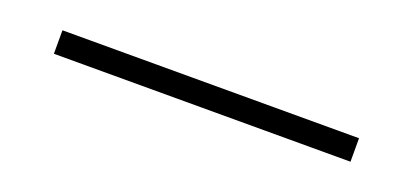

<svg xmlns="http://www.w3.org/2000/svg" viewBox="-14 -45 628 292"><g transform="rotate(20 300.0 101.0)"><path d="M60 120V82H540V120Z"/></g></svg>

Font: Source Code Pro ExtraLight ExtraLight
Style: Regular
Weight: 250
Monospace: yes
Version: Version 1.018;hotconv 1.0.116;makeotfexe 2.5.65601